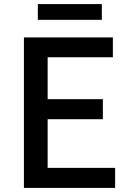

<svg xmlns="http://www.w3.org/2000/svg" viewBox="-20 -919 640 939"><path d="M165 -822H478V-899H165ZM97 0H543V-98H213V-336H483V-434H213V-639H532V-736H97Z"/></svg>

Font: Spoqa Han Sans Neo Medium
Style: Regular
Weight: 500
Designer: [Spoqa Han Sans Neo] Dong-huui Kim  Younghwa Kang  Yujin Lee  [Noto Sans] Ryoko NISHIZUKA  (kana & ideographs); Paul D. 
Foundry: Spoqa (http://www.spoqa-han-sans.com)
Version: Version 1.000